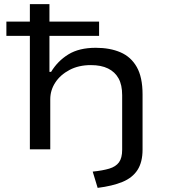

<svg xmlns="http://www.w3.org/2000/svg" viewBox="-20 -725 820 932"><path d="M454 187 430 108Q479 103 510.5 93.5Q542 84 557.5 63Q573 42 573 2V-263Q573 -313 555.5 -344.5Q538 -376 504.5 -392.5Q471 -409 421 -409Q362 -409 317.5 -385.5Q273 -362 248.5 -324.5Q224 -287 224 -243V0H125V-551H11V-620H125V-705H220V-620H461V-551H220V-376H228Q260 -429 312 -461Q364 -493 445 -493Q514 -493 565 -471Q616 -449 644 -399.5Q672 -350 672 -267V1Q672 62 647.5 100Q623 138 574.5 158Q526 178 454 187Z"/></svg>

Font: Nunito Sans 7pt Expanded
Style: Regular
Weight: 400
Width: 7
Designer: Vernon Adams
Foundry: Vernon Adams
Version: Version 3.101;gftools[0.9.27]